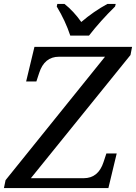

<svg xmlns="http://www.w3.org/2000/svg" viewBox="-37 -951 688 971"><path d="M623 -672.9 119.1 -49.8H386.2Q460.4 -49.8 486.8 -131.8L501 -174.8H553.2L511.2 0H-17.1L-8.8 -40L494.1 -664.1H261.2Q187.5 -664.1 161.1 -582L147 -539.1H95.2L137.2 -713.9H630.9ZM544.9 -918Q470.2 -844.7 413.1 -771H318.4Q293.9 -845.2 250 -918L252.9 -931.2H289.1Q335.4 -894.5 374 -839.8Q437 -893.6 506.3 -931.2H548.3Z"/></svg>

Font: Droid Serif
Style: Italic
Weight: 400
Italic angle: -12°
Designer: Monotype Design team
Foundry: Monotype Imaging Inc.
Version: Version 1.03